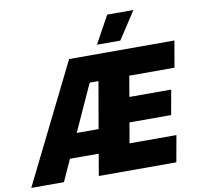

<svg xmlns="http://www.w3.org/2000/svg" viewBox="-148 -1016 1160 1117"><g transform="rotate(-10 431.5 -458.0)"><path d="M-53 0H140L198 -128H368L346 0H804L832 -156H555L576 -276H822L848 -422H601L622 -544H889L916 -700H294ZM712 -916H557L468 -754H606ZM263 -269 388 -544H440L392 -269Z"/></g></svg>

Font: Fixel Display ExtraBold
Style: Italic
Weight: 800
Italic angle: -10°
Designer: AlfaBravo + MacPaw
Foundry: Kyrylo Tkachov, Marchela Mozhyna, Serhii Makarenko, Maria Weinstein, Zakhar Kryvoshyya
Version: Version 1.210;Glyphs 3.2 (3217)